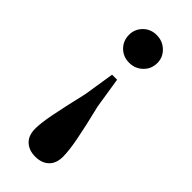

<svg xmlns="http://www.w3.org/2000/svg" viewBox="-248 -602 863 863"><g transform="rotate(45 184.0 -170.5)"><path d="M183 -557Q221 -557 247.5 -531.5Q274 -506 274 -470Q274 -432 247.5 -406.5Q221 -381 183 -381Q145 -381 119.5 -406.5Q94 -432 94 -470Q94 -506 119.5 -531.5Q145 -557 183 -557ZM183 216Q143 216 118.5 193Q94 170 94 127Q94 91 106 29.5Q118 -32 144 -143L167 -289H199L222 -143Q249 -32 260.5 29.5Q272 91 272 127Q272 170 248 193Q224 216 183 216Z"/></g></svg>

Font: Noto Serif KR ExtraLight ExtraBold
Style: Regular
Weight: 800
Version: Version 2.003-H1;hotconv 1.1.1;makeotfexe 2.6.0